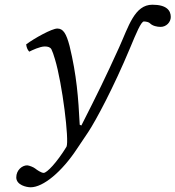

<svg xmlns="http://www.w3.org/2000/svg" viewBox="-20 -560 744 814"><path d="M485 -359C425 -227 394 -164 325 -28L318 -31C312 -147 305 -241 275 -365C261 -418 248 -439 223 -439C200 -439 126 -398 91 -372C92 -361 96 -349 104 -341C116 -347 149 -363 170 -363C183 -363 193 -360 198 -351C202 -343 208 -327 213 -309C244 -207 274 36 262 62C221 129 179 173 165 173C155 173 136 160 130 155C123 149 103 141 95 141C74 141 49 161 49 192C49 225 93 234 110 234C163 234 242 169 307 70L354 0C387 -50 461 -188 532 -358C557 -418 578 -469 590 -469C599 -469 612 -466 616 -461C627 -450 646 -446 661 -446C685 -446 704 -466 704 -488C704 -515 687 -540 626 -540C550 -540 525 -447 485 -359Z"/></svg>

Font: Libertinus Serif
Style: Italic
Weight: 400
Italic angle: -12°
Designer: Philipp H. Poll, Khaled Hosny
Foundry: Caleb Maclennan
Version: Version 7.050;RELEASE